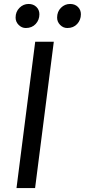

<svg xmlns="http://www.w3.org/2000/svg" viewBox="-20 -960 433 980"><path d="M159.1 0H64.2L159.7 -747H254.6ZM111.6 -817Q91.1 -817 75.4 -832.7Q59.6 -848.4 59.6 -870.1Q59.6 -900.3 79.5 -920.1Q99.3 -939.8 125.8 -939.8Q150.1 -939.8 165.6 -924.8Q181.1 -909.8 181.1 -887.2Q181.1 -858.3 162.1 -837.6Q143 -817 111.6 -817ZM323.5 -817Q302.6 -817 287.1 -832.7Q271.5 -848.4 271.5 -870.1Q271.5 -900.7 291.2 -920.3Q310.9 -939.8 337.7 -939.8Q362.3 -939.8 377.6 -924.8Q392.9 -909.8 392.9 -887.2Q392.9 -858.3 373.9 -837.6Q355 -817 323.5 -817Z"/></svg>

Font: Merriweather Sans Variable Regular
Style: Italic
Weight: 300
Italic angle: -8°
Designer: Eben Sorkin
Foundry: Eben Sorkin
Version: Version 2.001